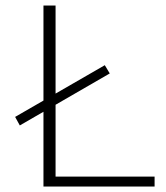

<svg xmlns="http://www.w3.org/2000/svg" viewBox="-20 -678 603 698"><path d="M138 0V-658H182V0ZM155 0V-36H542V0ZM52 -222 35 -253 361 -441 379 -411Z"/></svg>

Font: Ysabeau ExtraLight
Style: Regular
Weight: 250
Designer: Christian Thalmann (Catharsis Fonts)
Version: Version 2.002